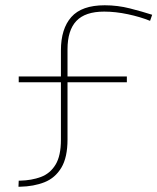

<svg xmlns="http://www.w3.org/2000/svg" viewBox="-20 -576 597 728"><path d="M236 -47Q236 21 212.5 60Q189 99 148.5 115Q108 131 56 132H50L51 109H56Q100 108 135 95Q170 82 190.5 48.5Q211 15 211 -46V-264H51V-286H211V-385Q211 -467 250.5 -511.5Q290 -556 377 -556Q426 -556 473 -544Q520 -532 557 -520L549 -497Q512 -512 465 -522Q418 -532 375 -532Q303 -532 269.5 -496.5Q236 -461 236 -389V-286H461V-264H236Z"/></svg>

Font: BhuTuka Expanded One
Style: Regular
Weight: 400
Designer: Erin McLaughlin
Version: Version 1.000; ttfautohint (v1.8.3)